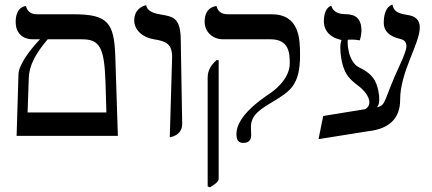

<svg xmlns="http://www.w3.org/2000/svg" viewBox="-20 -581 1848 821"><path d="M184 -413H330C406 -413 426 -379 431 -231L435 -100H98L103 -246C104 -300 132 -352 184 -413ZM51 0H484L473 -341C468 -485 440 -520 294 -520H138C112 -520 97 -532 91 -555C91 -555 47 -555 47 -486C47 -445 72 -413 120 -413H151C110 -370 60 -305 59 -263Z M706 6C706 6 759 0 759 -51L753 -406C753 -504 722 -510 667 -519C646 -523 610 -529 605 -559C605 -559 554 -550 554 -494C554 -453 589 -421 638 -413C691 -405 716 -393 716 -336Z M878 220C900 207 915 195 915 184V-324H906C883 -304 868 -279 868 -251V216ZM1053 -38C1053 -89 1091 -113 1150 -148C1220 -191 1263 -217 1263 -344C1263 -414 1261 -520 1141 -520H955C927 -520 911 -532 906 -555C906 -555 855 -554 855 -488C855 -447 887 -413 934 -413H1137C1216 -413 1219 -354 1219 -310C1219 -240 1145 -188 1132 -180C1097 -156 991 -85 991 -8C991 18 1000 30 1020 30C1043 30 1054 19 1054 -3C1054 -17 1053 -31 1053 -38Z M1440.3 -410C1436.6 -398.1 1435.2 -390.4 1435.2 -376.6C1435.2 -347.8 1441.2 -318.6 1444.8 -305.6C1457.4 -260.3 1476.2 -241.2 1512 -214.2C1539.5 -193.4 1559.5 -165.8 1559.5 -143.3C1559.5 -131.7 1554.2 -121.5 1541.8 -114.3L1362 -85L1342 14L1555 -20C1645 -30 1691 -75 1691 -154C1691 -275 1775 -393 1775 -464C1775 -494 1758 -512 1723 -517C1676 -524 1664 -535 1658 -561C1658 -561 1621 -556 1621 -483C1621 -448 1645 -425 1693 -414C1709 -410 1718 -401 1718 -382C1718 -372 1709 -344 1691 -306C1619.1 -152.3 1633.3 -129.9 1590.9 -122.3C1598.7 -127.6 1601.7 -140.9 1601.7 -156.8C1601.7 -178.7 1596 -205.4 1589.2 -222.8C1574.4 -260.8 1544 -279 1512.1 -294.8C1494 -303.8 1478 -332 1472.2 -356.9C1469.7 -367.8 1466.6 -382.3 1466.6 -399.3C1466.6 -403.5 1466.8 -407.6 1467.2 -411.2C1473.1 -411.5 1478.6 -411.7 1484.3 -411.7C1494 -411.7 1504.4 -411 1518.4 -408.5C1521.8 -417.2 1525.6 -438.3 1525.6 -449.9C1525.6 -519 1479.5 -519.9 1452.4 -520.6C1441.4 -521.1 1406.3 -522.7 1396.8 -556.3C1396.8 -556.3 1364.9 -551.2 1364.9 -489.4C1364.9 -446.4 1396.9 -418 1440.3 -410Z"/></svg>

Font: Libertinus Serif
Style: Regular
Weight: 400
Designer: Philipp H. Poll
Foundry: Khaled Hosny
Version: Version 6.2